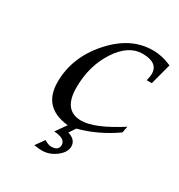

<svg xmlns="http://www.w3.org/2000/svg" viewBox="-133 -482 666 713"><g transform="rotate(30 200.0 -125.5)"><path d="M378.4 -96.7 373 -69.3Q300.8 -18.1 217.3 4.4L199.2 31.7Q234.9 42 234.9 71.3Q234.9 96.2 207.3 117.4Q179.7 138.7 147 138.7Q132.8 138.7 113.3 135.3L140.1 98.1Q157.2 108.9 169.9 108.9Q201.2 108.9 201.2 84Q201.2 57.1 151.9 54.2L183.6 9.3Q70.8 -2.4 70.8 -111.3Q70.8 -217.3 147.5 -303.7Q224.1 -390.1 318.4 -390.1Q359.4 -390.1 399.9 -372.1L376 -282.2H354L355.5 -287.6Q358.9 -303.7 358.9 -311.5Q358.9 -359.9 292.5 -359.9Q231.9 -359.9 186.8 -290.5Q141.6 -221.2 141.6 -128.4Q141.6 -30.3 217.8 -30.3Q274.9 -30.3 378.4 -96.7Z"/></g></svg>

Font: IranNastaliq
Style: Regular
Weight: 400
Designer: Hossein Zahedi
Version: Version 1.5